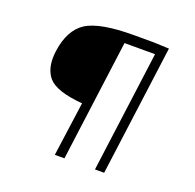

<svg xmlns="http://www.w3.org/2000/svg" viewBox="-112 -732 857 845"><g transform="rotate(20 317.0 -309.0)"><path d="M104 -309Q75 -343 75 -399Q75 -417 78 -436Q92 -535 154 -576Q218 -616 374 -616H468L541 -613L460 -2H417L492 -569H349L274 -2H229L264 -256Q142 -266 104 -309Z"/></g></svg>

Font: Bellota Text Light
Style: Italic
Weight: 300
Italic angle: -7.5°
Designer: Kemie Guaida
Foundry: Kemie Guaida
Version: Version 4.001